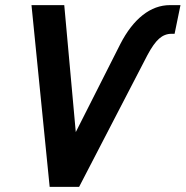

<svg xmlns="http://www.w3.org/2000/svg" viewBox="-20 -730 725 750"><path d="M174 0 103 -710H231L276 -214L450 -558Q488 -632 537.5 -671Q587 -710 644 -710H685L662 -598H650Q623 -598 601.5 -579Q580 -560 556 -515L289 0Z"/></svg>

Font: Geist Mono
Style: Bold Italic
Weight: 700
Italic angle: -12°
Monospace: yes
Designer: Basement.studio, Andrés Briganti, Mateo Zaragoza
Foundry: Basement.studio, Vercel, Andrés Briganti, Guido Ferreyra, Mateo Zaragoza
Version: Version 1.500; ttfautohint (v1.8.4.7-5d5b)